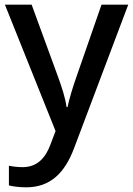

<svg xmlns="http://www.w3.org/2000/svg" viewBox="-20 -559 567 819"><path d="M1 -539 217 0 195 58C174 115 138 154 77 154C54 154 32 151 18 148V232C35 236 59 240 92 240C196 240 257 177 296 73L527 -539H413L307 -234C290 -186 275 -136 268 -102H264C258 -144 244 -186 227 -233L115 -539Z"/></svg>

Font: Noto Sans Hanifi Rohingya Medium
Style: Regular
Weight: 500
Designer: Monotype Design Team and DaltonMaag
Foundry: Google LLC
Version: Version 2.102